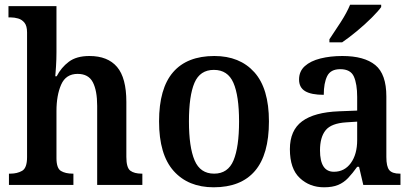

<svg xmlns="http://www.w3.org/2000/svg" viewBox="-20 -786 1756 816"><path d="M18 0V-48H24Q53 -48 74 -60Q95 -72 95 -118V-648Q95 -676 84 -689.5Q73 -703 57 -707.5Q41 -712 26 -712H16V-760H220V-564Q220 -534 218 -503Q216 -472 215 -462H221Q240 -499 272.5 -523.5Q305 -548 360 -548Q438 -548 477.5 -501.5Q517 -455 517 -353V-119Q517 -73 534 -60.5Q551 -48 582 -48H585V0H393V-336Q393 -401 374.5 -436.5Q356 -472 310 -472Q260 -472 240 -426.5Q220 -381 220 -314V-114Q220 -71 239 -59.5Q258 -48 289 -48H292V0Z M888 10Q780 10 718 -59.5Q656 -129 656 -270Q656 -410 715.5 -479Q775 -548 891 -548Q999 -548 1061 -479Q1123 -410 1123 -270Q1123 -129 1063.5 -59.5Q1004 10 888 10ZM890 -48Q949 -48 972.5 -104.5Q996 -161 996 -270Q996 -379 972 -434Q948 -489 889 -489Q830 -489 806.5 -434Q783 -379 783 -270Q783 -161 807 -104.5Q831 -48 890 -48Z M1357 10Q1296 10 1254 -29.5Q1212 -69 1212 -152Q1212 -232 1264 -270.5Q1316 -309 1421 -313L1498 -316V-374Q1498 -429 1484 -460.5Q1470 -492 1426 -492Q1385 -492 1370.5 -462.5Q1356 -433 1356 -383Q1303 -383 1277 -398.5Q1251 -414 1251 -448Q1251 -483 1275.5 -505Q1300 -527 1342 -537.5Q1384 -548 1435 -548Q1528 -548 1575 -509.5Q1622 -471 1622 -376V-119Q1622 -78 1634.5 -63Q1647 -48 1679 -48H1682V0H1524L1506 -77H1498Q1478 -49 1459.5 -29.5Q1441 -10 1417 0Q1393 10 1357 10ZM1399 -56Q1444 -56 1471 -93Q1498 -130 1498 -191V-269L1451 -266Q1388 -262 1364 -232.5Q1340 -203 1340 -147Q1340 -56 1399 -56ZM1380 -619Q1401 -650 1427.5 -691Q1454 -732 1468 -766H1600V-756Q1588 -739 1559.5 -710.5Q1531 -682 1496.5 -653.5Q1462 -625 1434 -606H1380Z"/></svg>

Font: Noto Serif Georgian SemiCondensed SemiBold
Style: Regular
Weight: 600
Width: 4
Designer: Monotype Design Team, Akaki Razmadze
Foundry: Google LLC
Version: Version 2.003; ttfautohint (v1.8.4.7-5d5b)